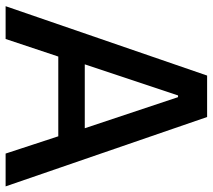

<svg xmlns="http://www.w3.org/2000/svg" viewBox="-56 -684 740 667"><g transform="rotate(90 313.5 -350.0)"><path d="M1 0H115L176 -183H453L513 0H627L386 -700H242ZM203 -275 311 -599H317L425 -275Z"/></g></svg>

Font: Fixel Text Medium
Style: Regular
Weight: 500
Width: 4
Designer: AlfaBravo + MacPaw
Foundry: Kyrylo Tkachov, Marchela Mozhyna, Serhii Makarenko, Maria Weinstein, Zakhar Kryvoshyya
Version: Version 1.211